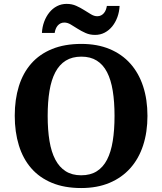

<svg xmlns="http://www.w3.org/2000/svg" viewBox="-20 -949 827 979"><path d="M731.9 -357.9Q731.9 -275.4 709.7 -207.5Q687.5 -139.6 644.3 -91.3Q601.1 -43 538.3 -16.6Q475.6 9.8 394 9.8Q308.6 9.8 244.9 -16.6Q181.2 -43 139.2 -91.3Q97.2 -139.6 76.2 -207.8Q55.2 -275.9 55.2 -358.9Q55.2 -441.9 76.2 -509.5Q97.2 -577.1 139.4 -625Q181.6 -672.9 245.4 -699Q309.1 -725.1 395 -725.1Q476.1 -725.1 538.8 -699Q601.6 -672.9 644.5 -624.8Q687.5 -576.7 709.7 -509Q731.9 -441.4 731.9 -357.9ZM223.1 -357.9Q223.1 -286.1 232.4 -230Q241.7 -173.8 262.2 -135Q282.7 -96.2 315.2 -75.7Q347.7 -55.2 394 -55.2Q440.9 -55.2 473.4 -75.7Q505.9 -96.2 525.9 -135Q545.9 -173.8 554.9 -230Q564 -286.1 564 -357.9Q564 -429.7 554.9 -485.8Q545.9 -542 525.9 -580.8Q505.9 -619.6 473.6 -639.9Q441.4 -660.2 395 -660.2Q348.1 -660.2 315.4 -639.9Q282.7 -619.6 262.2 -580.8Q241.7 -542 232.4 -485.8Q223.1 -429.7 223.1 -357.9ZM476.1 -866.2Q486.8 -866.2 495.4 -870.6Q503.9 -875 510 -882.3Q516.1 -889.6 519.8 -899.2Q523.4 -908.7 524.9 -918.9H589.8Q588.4 -888.7 578.6 -861.8Q568.8 -835 552.5 -814.7Q536.1 -794.4 513.9 -782.7Q491.7 -771 464.8 -771Q438 -771 416.3 -780.8Q394.5 -790.5 375.7 -802.5Q356.9 -814.5 340.6 -824.2Q324.2 -834 308.1 -834Q296.9 -834 288.3 -829.6Q279.8 -825.2 273.7 -817.9Q267.6 -810.5 263.9 -801Q260.3 -791.5 258.8 -781.2H193.8Q195.3 -811.5 205.3 -838.4Q215.3 -865.2 231.7 -885.5Q248 -905.8 270.5 -917.5Q293 -929.2 319.8 -929.2Q346.7 -929.2 368.4 -919.4Q390.1 -909.7 408.9 -897.7Q427.7 -885.7 444.1 -876Q460.4 -866.2 476.1 -866.2Z"/></svg>

Font: Droid Serif
Style: Bold
Weight: 700
Designer: Monotype Design team
Foundry: Monotype Imaging Inc.
Version: Version 1.03